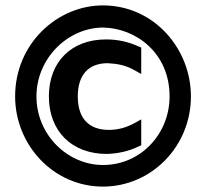

<svg xmlns="http://www.w3.org/2000/svg" viewBox="-20 -691 765 711"><path d="M503 -515 493 -519C454 -537 414 -545 373 -545C243 -545 161 -461 161 -334C161 -204 247 -121 375 -121C417 -122 457 -131 494 -149L503 -153V-249L478 -235C443 -216 412 -210 383 -210C307 -210 268 -255 268 -334C268 -414 308 -457 379 -457C416 -455 447 -449 478 -431L503 -417ZM363 -589C485 -586 608 -494 608 -334C608 -197 503 -80 361 -80C232 -80 115 -190 115 -334C115 -474 230 -589 363 -589ZM687 -334C687 -510 551 -671 361 -671C193 -671 36 -530 36 -334C36 -154 178 0 361 0C540 0 687 -148 687 -334Z"/></svg>

Font: Mint Spirit
Style: Bold
Weight: 700
Designer: HARENDAL Hirwen
Foundry: Arkandis Digital Foundry.
Version: Version 1.004;FFEdit